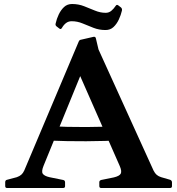

<svg xmlns="http://www.w3.org/2000/svg" viewBox="-20 -939 885 959"><path d="M15 0Q6 0 6 -10V-29Q6 -39 15 -41L64 -54Q78 -59 86.5 -66.5Q95 -74 101 -87L373 -731Q376 -740 386 -741L447 -755Q457 -757 459 -747L472 -692L747 -87Q754 -73 763 -65.5Q772 -58 785 -54L830 -41Q839 -37 839 -28V-9Q839 0 829 0H485Q476 0 476 -10V-29Q476 -37 485 -40L549 -53Q578 -60 583.5 -72.5Q589 -85 578 -110L348 -633L431 -682L198 -112Q186 -83 193.5 -71.5Q201 -60 227 -54L296 -40Q305 -38 305 -28V-9Q305 0 295 0ZM221 -309Q315 -304 410.5 -304.5Q506 -305 599 -310V-239Q506 -234 410.5 -233.5Q315 -233 221 -237ZM264 -806Q255 -812 258 -822Q263 -845 273.5 -867Q284 -889 300 -904Q316 -919 340 -919Q372 -919 400 -908Q428 -897 454.5 -886Q481 -875 508 -875Q524 -875 536 -885Q548 -895 558 -910Q563 -918 571 -912L584 -902Q591 -896 589 -886Q584 -864 573.5 -841.5Q563 -819 547 -804Q531 -789 507 -789Q475 -789 447 -800Q419 -811 392.5 -822Q366 -833 338 -833Q322 -833 310 -824Q298 -815 289 -799Q284 -791 277 -796Z"/></svg>

Font: Hahmlet SemiBold
Style: Regular
Weight: 600
Version: Version 1.002